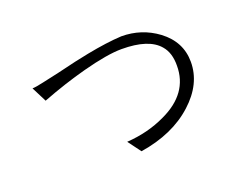

<svg xmlns="http://www.w3.org/2000/svg" viewBox="-87 -817 1175 899"><g transform="rotate(-20 500.0 -368.0)"><path d="M103.5 -549.8 141.6 -474.6Q255.9 -518.6 362.3 -546.9Q487.3 -580.1 557.6 -580.1Q693.4 -580.1 744.1 -519.5Q776.4 -482.4 775.4 -418Q775.4 -280.3 627.9 -211.9Q540 -169.9 434.6 -163.1L482.4 -98.6Q645.5 -124 746.1 -215.8Q842.8 -303.7 842.8 -413.1Q842.8 -513.7 756.8 -578.1Q677.7 -636.7 577.1 -636.7Q502.9 -632.8 403.3 -613.3Q345.7 -602.5 242.2 -577.1Q181.6 -563.5 158.2 -558.6Q119.1 -549.8 103.5 -549.8Z"/></g></svg>

Font: Dotum
Style: Regular
Weight: 400
Version: Version 2.21